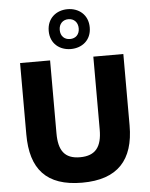

<svg xmlns="http://www.w3.org/2000/svg" viewBox="-65 -1063 882 1128"><g transform="rotate(-5 376.0 -499.5)"><path d="M376 -776C442 -776 497 -818 497 -893C497 -968 442 -1011 376 -1011C310 -1011 255 -968 255 -893C255 -818 310 -776 376 -776ZM376 -835C343 -835 320 -857 320 -893C320 -929 343 -952 376 -952C409 -952 432 -929 432 -893C432 -857 409 -835 376 -835ZM71 -720V-299C71 -95 162 12 374 12C583 12 680 -95 680 -299V-720H503V-290C503 -190 467 -138 374 -138C282 -138 248 -190 248 -290V-720Z"/></g></svg>

Font: Kufam Arabic Latin Roman Bold
Style: Regular
Weight: 700
Designer: Wael Morcos & Artur Schmal
Version: Version 1.200;PS 001.200;hotconv 1.0.88;makeotf.lib2.5.64775